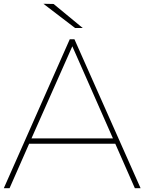

<svg xmlns="http://www.w3.org/2000/svg" viewBox="-30 -983 754 1003"><path d="M196.7 -963.3 250 -962.2 402.2 -836.7H362.2ZM122.2 -232.2 20 0H-10L334.4 -777.8H358.9L704.4 0H674.4L572.2 -232.2ZM347.8 -741.1 134.4 -260H560Z"/></svg>

Font: Paperlogy 1 Thin
Style: Regular
Weight: 250
Designer: redesigned by Lee Juim, glyphs from Gmarket Sans & Montserrat
Foundry: PT&
Version: Version 1.001